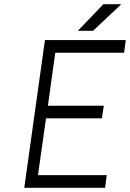

<svg xmlns="http://www.w3.org/2000/svg" viewBox="-20 -890 616 910"><path d="M95 0H478L486 -60H160L198 -329H463L472 -389H207L242 -640H568L576 -700H193ZM349 -744H421L555 -870H470Z"/></svg>

Font: Unageo
Style: Light-Italic
Weight: 300
Designer: Richard Sepsi
Foundry: Richard Sepsi
Version: Version 2.000